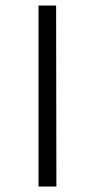

<svg xmlns="http://www.w3.org/2000/svg" viewBox="-20 -678 345 698"><path d="M120 -658H184L185 0H120Z"/></svg>

Font: Ysabeau SC Semilight
Style: Regular
Weight: 300
Designer: Christian Thalmann (Catharsis Fonts)
Version: Version 0.003